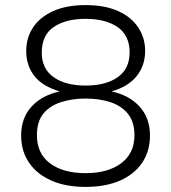

<svg xmlns="http://www.w3.org/2000/svg" viewBox="-20 -727 673 754"><path d="M215 -368Q148 -387 115.5 -428Q83 -469 83 -527Q83 -579 110 -619.5Q137 -660 189 -683.5Q241 -707 316 -707Q392 -707 444 -683.5Q496 -660 523 -619Q550 -578 550 -527Q550 -470 517 -428.5Q484 -387 418 -368Q488 -353 528.5 -308Q569 -263 569 -195Q569 -133 538 -87.5Q507 -42 450.5 -17.5Q394 7 316 7Q239 7 182.5 -17.5Q126 -42 94.5 -87.5Q63 -133 63 -195Q63 -264 104 -308.5Q145 -353 215 -368ZM489 -521Q489 -588 442 -620.5Q395 -653 316 -653Q238 -653 191 -621Q144 -589 144 -520Q144 -457 190.5 -424Q237 -391 316 -391Q396 -391 442.5 -424Q489 -457 489 -521ZM316 -340Q264 -340 220 -326Q176 -312 150.5 -281Q125 -250 125 -196Q125 -124 176.5 -85.5Q228 -47 316 -47Q404 -47 456 -86Q508 -125 508 -196Q508 -249 482 -280.5Q456 -312 413 -326Q370 -340 316 -340Z"/></svg>

Font: Albert Sans Light
Style: Regular
Weight: 300
Designer: Andreas Rasmussen
Foundry: a.Foundry
Version: Version 1.025